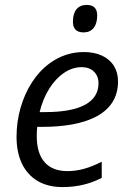

<svg xmlns="http://www.w3.org/2000/svg" viewBox="-20 -758 522 788"><path d="M47.9 -196.8Q47.9 -257.3 64.2 -314.9Q80.6 -372.6 111.1 -419.9Q141.6 -467.3 183.6 -498Q247.1 -544.4 324.2 -544.4Q366.7 -544.4 398.4 -529.8Q430.2 -515.1 447.3 -487.8Q464.4 -460.4 464.4 -423.8Q464.4 -322.8 366.7 -275.4Q287.6 -237.3 151.9 -237.3H132.8Q130.9 -222.2 130.9 -199.2Q130.9 -128.9 163.1 -92.3Q195.3 -55.7 256.8 -55.7Q290.5 -55.7 325 -65.2Q359.4 -74.7 397.5 -94.2V-27.8Q358.9 -8.3 319.6 0.7Q280.3 9.8 236.3 9.8Q177.2 9.8 135 -14.9Q92.8 -39.6 70.3 -85.9Q47.9 -132.3 47.9 -196.8ZM384.3 -416.5Q384.3 -445.8 365.5 -464.1Q346.7 -482.4 314.9 -482.4Q277.8 -482.4 243.2 -459.2Q208.5 -436 182.1 -394Q155.8 -352.1 142.6 -297.9H164.1Q273.4 -297.9 328.9 -327.9Q384.3 -357.9 384.3 -416.5ZM279.3 -668.9Q279.3 -702.1 293.9 -720Q308.6 -737.8 335.9 -737.8Q378.9 -737.8 378.9 -694.8Q378.9 -661.6 364.3 -643.3Q349.6 -625 323.2 -625Q279.3 -625 279.3 -668.9Z"/></svg>

Font: Viking Open Sans
Style: Italic
Weight: 400
Italic angle: -12°
Foundry: Ascender Corporation
Version: Version 2.000